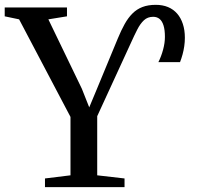

<svg xmlns="http://www.w3.org/2000/svg" viewBox="-34 -774 814 794"><path d="M152 0V-36L257.5 -49V-290.5L45 -694L-14.5 -706.5V-743H243V-706.5L166 -694L304.5 -407L335 -330L366.5 -405.5L453 -614.5Q467 -648.5 481.5 -674.5Q496 -700.5 513.8 -718.2Q531.5 -736 555 -745Q578.5 -754 610 -754Q638.5 -754 660.8 -744.8Q683 -735.5 698.5 -717.8Q714 -700 722.2 -674.8Q730.5 -649.5 730.5 -618Q730.5 -600.5 728 -583Q725.5 -565.5 721 -549Q716.5 -532.5 710.5 -517H621Q633 -541 640.5 -568.8Q648 -596.5 648 -621.5Q648 -650.5 642.2 -668.8Q636.5 -687 625.8 -695.8Q615 -704.5 599.5 -704.5Q576.5 -704.5 561.2 -690.2Q546 -676 533.8 -652Q521.5 -628 508 -598L368 -293.5V-49L481 -36V0Z"/></svg>

Font: Merriweather 72pt
Style: Regular
Weight: 400
Version: Version 2.100